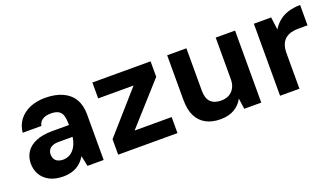

<svg xmlns="http://www.w3.org/2000/svg" viewBox="-53 -913 2276 1305"><g transform="rotate(-20 1084.5 -260.5)"><path d="M237 12Q176 12 135.5 -9.5Q95 -31 75 -67Q55 -103 55 -146Q55 -192 78.5 -228Q102 -264 149.5 -284Q197 -304 268 -304H389Q389 -344 382 -369.5Q375 -395 355 -407.5Q335 -420 298 -420Q262 -420 239 -405.5Q216 -391 210 -362H75Q80 -414 109 -452.5Q138 -491 186.5 -512Q235 -533 298 -533Q371 -533 423 -509.5Q475 -486 502 -441Q529 -396 529 -330V0H412L396 -76Q385 -57 369.5 -40.5Q354 -24 334.5 -12.5Q315 -1 290.5 5.5Q266 12 237 12ZM271 -96Q294 -96 313.5 -105Q333 -114 347.5 -130.5Q362 -147 371 -169Q380 -191 384 -217V-220H284Q256 -220 238 -212Q220 -204 211.5 -190Q203 -176 203 -158Q203 -138 211.5 -124Q220 -110 235.5 -103Q251 -96 271 -96Z M634 0V-112L893 -406H637V-521H1058V-409L795 -116H1063V0Z M1372 12Q1311 12 1267.5 -11.5Q1224 -35 1201 -81Q1178 -127 1178 -196V-521H1317V-214Q1317 -158 1343.5 -132Q1370 -106 1419 -106Q1450 -106 1474.5 -118.5Q1499 -131 1514 -157Q1529 -183 1529 -221V-521H1669V0H1546L1535 -78Q1514 -37 1473 -12.5Q1432 12 1372 12Z M1805 0V-521H1930L1942 -430Q1963 -464 1992 -487Q2021 -510 2059.5 -521.5Q2098 -533 2144 -533V-386H2075Q2048 -386 2024.5 -379.5Q2001 -373 1983 -358.5Q1965 -344 1955 -318.5Q1945 -293 1945 -256V0Z"/></g></svg>

Font: DM Sans 10pt ExtraBold
Style: Regular
Weight: 800
Version: Version 4.004;gftools[0.9.30]